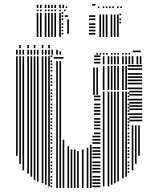

<svg xmlns="http://www.w3.org/2000/svg" viewBox="-20 -936 786 956"><path d="M68 -160H60V-656H68ZM84 -120H76V-656H84ZM100 -88H92V-656H100ZM124 -72H116V-656H124ZM140 -56H132V-656H140ZM156 -40H148V-656H156ZM172 -32H164V-656H172ZM196 -24H188V-656H196ZM212 -16H204V-656H212ZM228 -8H220V-656H228ZM240 -4H232V-12H240ZM240 -20H232V-28H240ZM240 -36H232V-44H240ZM240 -52H232V-60H240ZM240 -76H232V-84H240ZM240 -92H232V-100H240ZM240 -108H232V-116H240ZM240 -124H232V-132H240ZM240 -148H232V-156H240ZM240 -164H232V-172H240ZM240 -180H232V-188H240ZM240 -196H232V-204H240ZM240 -220H232V-228H240ZM240 -236H232V-244H240ZM240 -252H232V-260H240ZM240 -268H232V-276H240ZM240 -292H232V-300H240ZM240 -308H232V-316H240ZM240 -324H232V-332H240ZM240 -340H232V-348H240ZM240 -364H232V-372H240ZM240 -380H232V-388H240ZM240 -396H232V-404H240ZM240 -412H232V-420H240ZM240 -436H232V-444H240ZM240 -452H232V-460H240ZM240 -468H232V-476H240ZM240 -484H232V-492H240ZM240 -508H232V-516H240ZM240 -524H232V-532H240ZM240 -540H232V-548H240ZM240 -556H232V-564H240ZM240 -580H232V-588H240ZM240 -596H232V-604H240ZM240 -612H232V-620H240ZM240 -628H232V-636H240ZM240 -652H232V-660H240ZM268 0H260V-632H268ZM284 0H276V-632H284ZM300 0H292V-240H300ZM324 0H316V-208H324ZM340 0H332V-192H340ZM356 0H348V-192H356ZM372 0H364V-184H372ZM396 0H388V-192H396ZM296 -644H248V-652H296ZM420 0H412V-200H420ZM436 0H428V-216H436ZM480 -4H440V-12H480ZM480 -20H440V-28H480ZM480 -36H440V-44H480ZM480 -52H440V-60H480ZM480 -76H440V-84H480ZM480 -92H440V-100H480ZM480 -108H440V-116H480ZM480 -124H440V-132H480ZM480 -148H440V-156H480ZM480 -164H440V-172H480ZM480 -180H440V-188H480ZM480 -196H440V-204H480ZM480 -220H440V-228H480ZM480 -236H440V-244H480ZM480 -252H440V-260H480ZM480 -268H448V-276H480ZM480 -292H448V-300H480ZM480 -308H448V-316H480ZM480 -324H448V-332H480ZM480 -340H448V-348H480ZM480 -364H448V-372H480ZM480 -380H448V-388H480ZM480 -396H448V-404H480ZM480 -412H448V-420H480ZM480 -436H448V-444H480ZM480 -452H448V-460H480ZM452 -464H444V-600H452ZM468 -464H460V-600H468ZM480 -620H448V-628H480ZM480 -636H448V-644H480ZM480 -652H448V-660H480ZM500 -8H492V-480H500ZM524 -8H516V-480H524ZM540 -16H532V-480H540ZM556 -24H548V-480H556ZM572 -32H564V-480H572ZM596 -48H588V-480H596ZM612 -56H604V-480H612ZM624 -76H616V-84H624ZM624 -92H616V-100H624ZM624 -108H616V-116H624ZM624 -124H616V-132H624ZM624 -148H616V-156H624ZM624 -164H616V-172H624ZM624 -180H616V-188H624ZM624 -196H616V-204H624ZM624 -220H616V-228H624ZM624 -236H616V-244H624ZM624 -252H616V-260H624ZM624 -268H616V-276H624ZM624 -292H616V-300H624ZM624 -308H616V-316H624ZM624 -324H616V-332H624ZM624 -340H616V-348H624ZM624 -364H616V-372H624ZM624 -380H616V-388H624ZM624 -396H616V-404H624ZM624 -412H616V-420H624ZM624 -436H616V-444H624ZM624 -452H616V-460H624ZM624 -468H616V-476H624ZM644 -88H636V-312H644ZM660 -120H652V-312H660ZM676 -160H668V-312H676ZM688 -332H624V-340H688ZM688 -348H624V-356H688ZM688 -364H624V-372H688ZM688 -388H624V-396H688ZM688 -404H624V-412H688ZM688 -420H624V-428H688ZM688 -436H624V-444H688ZM688 -460H624V-468H688ZM688 -476H624V-484H688ZM500 -488H492V-608H500ZM524 -488H516V-608H524ZM540 -488H532V-608H540ZM556 -488H548V-608H556ZM572 -488H564V-608H572ZM596 -488H588V-608H596ZM612 -488H604V-608H612ZM688 -492H616V-500H688ZM688 -516H616V-524H688ZM688 -532H616V-540H688ZM688 -548H616V-556H688ZM688 -564H616V-572H688ZM688 -588H616V-596H688ZM688 -604H616V-612H688ZM500 -616H492V-656H500ZM524 -616H516V-656H524ZM540 -616H532V-656H540ZM556 -616H548V-656H556ZM572 -616H564V-656H572ZM596 -616H588V-656H596ZM612 -616H604V-656H612ZM628 -616H620V-656H628ZM644 -616H636V-656H644ZM668 -616H660V-656H668ZM684 -616H676V-656H684ZM68 -664H60V-688H68ZM84 -664H76V-688H84ZM100 -664H92V-688H100ZM124 -664H116V-688H124ZM140 -664H132V-688H140ZM156 -664H148V-688H156ZM172 -664H164V-688H172ZM196 -664H188V-688H196ZM212 -664H204V-688H212ZM228 -664H220V-688H228ZM244 -664H236V-688H244ZM268 -664H260V-688H268ZM284 -664H276V-680H284ZM468 -664H460V-672H468ZM484 -664H476V-672H484ZM500 -664H492V-672H500ZM516 -664H508V-672H516ZM540 -664H532V-672H540ZM556 -664H548V-672H556ZM572 -664H564V-672H572ZM596 -664H588V-672H596ZM612 -664H604V-672H612ZM628 -664H620V-672H628ZM680 -676H640V-684H680ZM84 -696H76V-712H84ZM124 -696H116V-712H124ZM156 -696H148V-712H156ZM196 -696H188V-712H196ZM228 -696H220V-712H228ZM171 -752H163V-872H171ZM187 -752H179V-872H187ZM211 -752H203V-872H211ZM227 -752H219V-872H227ZM243 -752H235V-872H243ZM259 -752H251V-872H259ZM283 -752H275V-872H283ZM295 -764H287V-772H295ZM295 -780H287V-788H295ZM295 -796H287V-804H295ZM295 -812H287V-820H295ZM295 -836H287V-844H295ZM295 -852H287V-860H295ZM295 -868H287V-876H295ZM323 -768H315V-840H323ZM319 -852H303V-860H319ZM455 -764H423V-772H455ZM455 -780H423V-788H455ZM455 -796H423V-804H455ZM455 -812H423V-820H455ZM455 -836H423V-844H455ZM455 -852H423V-860H455ZM483 -752H475V-864H483ZM499 -752H491V-864H499ZM515 -752H507V-864H515ZM539 -752H531V-864H539ZM555 -752H547V-864H555ZM571 -752H563V-864H571ZM583 -820H575V-828H583ZM583 -836H575V-844H583ZM583 -860H575V-868H583ZM171 -880H163V-888H171ZM187 -880H179V-888H187ZM211 -880H203V-888H211ZM227 -880H219V-888H227ZM243 -880H235V-888H243ZM259 -880H251V-888H259ZM283 -880H275V-888H283ZM307 -880H299V-888H307ZM171 -896H163V-912H171ZM187 -896H179V-912H187ZM211 -896H203V-912H211ZM227 -896H219V-912H227ZM243 -896H235V-912H243ZM259 -896H251V-912H259ZM283 -896H275V-912H283ZM299 -896H291V-912H299ZM315 -896H307V-904H315ZM455 -908H439V-916H455ZM475 -896H467V-904H475ZM499 -896H491V-904H499ZM515 -896H507V-904H515ZM531 -896H523V-904H531ZM547 -896H539V-904H547ZM571 -896H563V-904H571ZM587 -896H579V-904H587Z"/></svg>

Font: Rubik Lines
Style: Regular
Weight: 400
Designer: Hubert and Fischer, NaN
Foundry: Hubert and Fischer, NaN
Version: Version 2.201